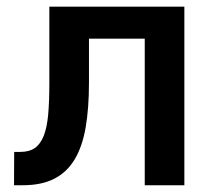

<svg xmlns="http://www.w3.org/2000/svg" viewBox="-20 -548 640 568"><path d="M525.4 -528.3V0H408.2V-433.6H243.2V-303.2Q243.2 -228 233.4 -171.1Q223.6 -114.3 200.7 -76.2Q177.7 -38.1 140.1 -19Q102.5 0 47.4 0H21.5L22 -98.6H40Q66.4 -98.6 83 -110.1Q99.6 -121.6 109.4 -146.2Q119.1 -170.9 122.6 -209.7Q126 -248.5 126 -303.2V-528.3Z"/></svg>

Font: Roboto Mono
Style: Regular
Weight: 500
Designer: Google
Version: Version 2.000986; 2015; ttfautohint (v1.3)